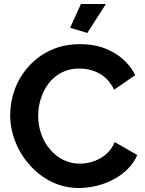

<svg xmlns="http://www.w3.org/2000/svg" viewBox="-20 -935 726 961"><path d="M385 -915 331 -796 417 -770 510 -915ZM128 -110Q175 -56 238.5 -25Q302 6 375 6Q418 6 463.5 -5Q509 -16 548 -37Q634 -83 667 -159L554 -224Q532 -170 479 -141Q432 -116 379 -116Q334 -116 295.5 -135.5Q257 -155 229 -189Q201 -222 186 -265.5Q171 -309 171 -356Q171 -399 184.5 -441.5Q198 -484 223 -517Q250 -552 288.5 -572Q327 -592 377 -592Q429 -592 474 -569Q524 -543 551 -486L657 -559Q621 -630 549 -672Q477 -714 381 -714Q301 -714 235.5 -684.5Q170 -655 123 -602Q78 -552 54.5 -489Q31 -426 31 -360Q31 -292 56.5 -226.5Q82 -161 128 -110Z"/></svg>

Font: RT Raleway Bold
Style: Regular
Weight: 400
Designer: Matt McInerney, Pablo Impallari, Rodrigo Fuenzalida — Edited by Milan Moffatt in April 2016
Foundry: Matt McInerney, Pablo Impallari, Rodrigo Fuenzalida — Edited by Milan Moffatt in April 2016
Version: Version 3.001